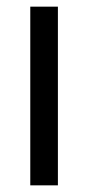

<svg xmlns="http://www.w3.org/2000/svg" viewBox="-20 -557 265 577"><path d="M154 0H71V-537H154Z"/></svg>

Font: Noto Sans Myanmar Condensed
Style: Regular
Weight: 400
Width: 3
Designer: Monotype Design Team
Foundry: Monotype Imaging Inc.
Version: Version 2.107; ttfautohint (v1.8.4.7-5d5b)